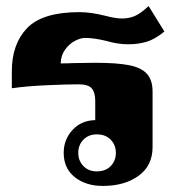

<svg xmlns="http://www.w3.org/2000/svg" viewBox="-20 -603 584 633"><path d="M190 -99Q190 -143 219 -174.5Q248 -206 294 -207V-271Q294 -297 283 -311Q272 -325 239 -325Q200 -325 133.5 -322Q67 -319 19 -312V-368Q19 -458 69.5 -510.5Q120 -563 242 -563Q279 -563 327 -551Q361 -542 382 -542Q405 -542 424 -550Q443 -558 470 -583L522 -499Q490 -473 462.5 -465Q435 -457 402 -457Q369 -457 331 -468Q289 -478 261 -478Q246 -478 227.5 -468.5Q209 -459 195 -440Q181 -421 180 -394Q203 -394 222 -395L293 -396Q366 -396 406 -388Q446 -380 464.5 -359.5Q483 -339 483 -301V-118Q483 -57 437 -23.5Q391 10 319 10Q263 10 226.5 -19Q190 -48 190 -99ZM362 -99Q362 -125 345 -142.5Q328 -160 299 -160Q272 -160 255 -142.5Q238 -125 238 -99Q238 -73 255 -55.5Q272 -38 299 -38Q328 -38 345 -55.5Q362 -73 362 -99Z"/></svg>

Font: Taviraj ExtraBold
Style: Regular
Weight: 800
Designer: Katatrad Team
Foundry: CadsonDemak
Version: Version 1.001